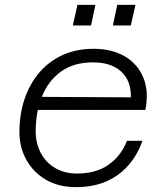

<svg xmlns="http://www.w3.org/2000/svg" viewBox="-20 -759 690 791"><path d="M292 12Q223 12 171 -17.5Q119 -47 89.5 -99Q60 -151 60 -215Q60 -288 81 -350.5Q102 -413 141.5 -459.5Q181 -506 237.5 -532Q294 -558 366 -558Q440 -558 493 -527.5Q546 -497 570 -440.5Q594 -384 579 -306H123L134 -360L519 -358Q521 -425 480 -463.5Q439 -502 363 -502Q283 -502 230.5 -463.5Q178 -425 152.5 -360.5Q127 -296 127 -219Q127 -168 148.5 -128Q170 -88 208.5 -66Q247 -44 296 -44Q376 -44 427.5 -80.5Q479 -117 503 -179H567Q546 -120 508 -77Q470 -34 416.5 -11Q363 12 292 12ZM445 -654 463 -739H538L519 -654ZM280 -654 299 -739H373L355 -654Z"/></svg>

Font: Azeret Mono Thin ExtraLight
Style: Italic
Weight: 250
Italic angle: -12°
Version: Version 1.002